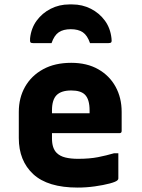

<svg xmlns="http://www.w3.org/2000/svg" viewBox="-20 -836 640 868"><path d="M300 -704Q266 -704 245.5 -690Q225 -676 213 -641H130Q120 -641 117.5 -645Q115 -649 116 -663Q121 -709 146 -743Q171 -777 209.5 -796.5Q248 -816 293 -816H307Q352 -816 390.5 -796.5Q429 -777 454 -743Q479 -709 484 -663Q486 -649 483 -645Q480 -641 470 -641H387Q375 -676 354.5 -690Q334 -704 300 -704ZM302 -552Q373 -552 424 -523Q475 -494 502.5 -444Q530 -394 530 -330V-244Q530 -234 520 -234H215V-210Q215 -166 236 -145Q251 -130 275.5 -124Q300 -118 332 -118Q385 -118 423 -125.5Q461 -133 495 -143H515V-29Q515 -25 511 -21Q504 -14 476 -6.5Q448 1 409 6.5Q370 12 331 12Q196 12 130.5 -48.5Q65 -109 65 -212V-330Q65 -394 93.5 -444Q122 -494 175 -523Q228 -552 302 -552ZM302 -427Q257 -427 236 -406Q215 -385 215 -337V-324H385V-337Q385 -387 364 -408Q345 -427 302 -427Z"/></svg>

Font: Recursive Mn Lnr St XBd
Style: Regular
Weight: 800
Monospace: yes
Version: Version 1.079;hotconv 1.0.112;makeotfexe 2.5.65598; ttfautoh